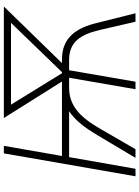

<svg xmlns="http://www.w3.org/2000/svg" viewBox="120 -860 740 1021"><g transform="rotate(-90 490.5 -350.0)"><path d="M103 0 165 -353H409C359 -320 320 -267 282 -203L161 0H207L317 -190C376 -293 438 -353 533 -353H587L526 0H566L627 -353H682C777 -353 817 -293 841 -190L885 0H930L879 -203C853 -314 801 -391 685 -391H665L966 -700H373L567 -391H171L225 -700H185L63 0ZM444 -662H879L617 -391H611Z"/></g></svg>

Font: Fixel Display 20240404 ExLight
Style: Italic
Weight: 200
Italic angle: -10°
Designer: AlfaBravo + MacPaw
Foundry: Kyrylo Tkachov, Marchela Mozhyna, Serhii Makarenko, Maria Weinstein, Zakhar Kryvoshyya
Version: Version 1.211;Glyphs 3.2 (3225)